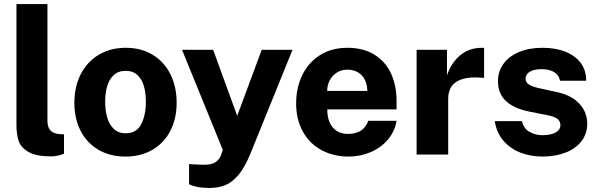

<svg xmlns="http://www.w3.org/2000/svg" viewBox="-20 -763 2952 948"><path d="M61.2 -147.2V-743H214.2V-166.8Q214.2 -137.9 227.1 -121.1Q240 -104.4 272.2 -101L296 -99.5V-3.8Q261.2 9.2 233 9.2Q158.2 9.2 120.5 -12.8Q82.8 -34.8 72 -67.4Q61.2 -100.1 61.2 -147.2Z M347.2 -255Q347.2 -335.4 379 -397.1Q410.8 -458.8 468.2 -492.9Q525.6 -527 600.5 -527Q677.4 -527 734.3 -492.2Q791.2 -457.4 821.8 -395.8Q852.2 -334.2 852.2 -255.5Q852.2 -177.9 821.6 -117.8Q790.9 -57.8 733.5 -23.9Q676.1 10 599.5 10Q523 10 465.8 -23.6Q408.6 -57.2 377.9 -117.4Q347.2 -177.5 347.2 -255ZM700.2 -260.8Q700.2 -303 690.8 -336.9Q681.4 -370.8 659.1 -392Q636.9 -413.2 600.5 -413.2Q563.6 -413.2 541.2 -391.9Q518.8 -370.6 509 -336.8Q499.2 -302.9 499.2 -260.8Q499.2 -218.8 509 -184Q518.8 -149.2 541.2 -127.1Q563.8 -105 600.8 -105Q653.9 -105 677.1 -149.5Q700.2 -194 700.2 -260.8Z M913.5 146.5V47.5L964.8 49.8Q1020.6 53.5 1042.4 38.7Q1064.2 23.9 1070.9 4.2L1072 1.5L1080 -23.2L878.8 -517H1032.5L1151.2 -191L1272.2 -517H1424.2L1216.2 -3.8Q1188.8 63.1 1157.9 100.1Q1127.1 137.1 1092.6 151.1Q1058.1 165 1013.8 165Q978 165 952.3 159.6Q926.6 154.1 913.5 146.5Z M1698.8 -101.8Q1735.9 -101.8 1760.8 -117.1Q1785.8 -132.4 1798.5 -166.5H1938Q1928.9 -112.1 1893.9 -72.2Q1859 -32.2 1808.4 -11.1Q1757.9 10 1702.5 10Q1625.9 10 1566.7 -22.3Q1507.5 -54.6 1474.9 -114.1Q1442.2 -173.6 1442.2 -252.5Q1442.2 -330 1472.6 -392.4Q1503 -454.9 1560.1 -490.9Q1617.1 -527 1695 -527Q1773 -527 1827.7 -493.8Q1882.4 -460.5 1910.2 -401.1Q1938 -341.8 1938 -263.5V-222.8H1596Q1595.6 -185 1607.9 -157.8Q1620.2 -130.5 1643.4 -116.1Q1666.6 -101.8 1698.8 -101.8ZM1793.5 -314Q1793.5 -343.8 1782.2 -367.4Q1771 -391.1 1748.8 -405.1Q1726.5 -419 1694.8 -419Q1665.1 -419 1642.5 -404.2Q1619.9 -389.5 1607.6 -365.3Q1595.4 -341.1 1595.5 -314Z M2037 -517H2187V-390.5Q2206.9 -451.1 2251.1 -489.1Q2295.2 -527 2361 -527Q2364 -527 2366.2 -526.8Q2368.4 -526.6 2370.2 -526.1V-377.8Q2368 -378.8 2365.6 -378.9L2361.8 -379.2Q2298.8 -384.6 2261.4 -372.1Q2224 -359.6 2208.5 -334.9Q2193 -310.2 2193 -276V0H2037Z M2422.8 -165H2556.9Q2565.9 -127.4 2595.3 -111.4Q2624.8 -95.5 2657.5 -95.5Q2684.4 -95.5 2704.4 -101.2Q2724.5 -107 2735.8 -118.2Q2747 -129.4 2747 -145Q2747 -164.8 2731.9 -176.4Q2716.9 -188 2682.2 -194.4L2593.8 -211.9Q2520 -226.5 2479.6 -262.8Q2439.1 -299.1 2438.8 -361.8Q2438.4 -409 2464.7 -446.4Q2491 -483.9 2540.9 -505.4Q2590.9 -527 2659.2 -527Q2724.4 -527 2773.2 -507Q2822.1 -487 2848.5 -450.4Q2874.9 -413.8 2874 -364.5H2745.1Q2739.5 -393.6 2715.2 -407.6Q2691 -421.5 2655.5 -421.5Q2616.8 -421.5 2595.9 -408.9Q2575 -396.4 2575 -373.8Q2575 -355.2 2594.1 -344Q2613.1 -332.8 2656.5 -324.4L2736.8 -306.9Q2791.5 -293.5 2823.3 -267Q2855.1 -240.5 2867.3 -211.1Q2879.5 -181.6 2879.5 -153.8Q2879.5 -101.8 2850.4 -64.9Q2821.2 -28 2771.1 -9Q2720.9 10 2658.2 10Q2601.5 10 2551.4 -8.8Q2501.4 -27.5 2466.7 -67Q2432 -106.5 2422.8 -165Z"/></svg>

Font: Public Sans VF
Style: Regular
Weight: 400
Designer: Pablo Impallari, Rodrigo Fuenzalida (Modified by Dan O. Williams and USWDS)
Version: Version 1.003